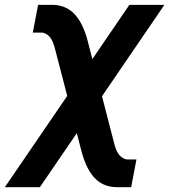

<svg xmlns="http://www.w3.org/2000/svg" viewBox="-66 -567 701 795"><path d="M-45.9 208H99.1L252 -15.6L270.5 55.7C300.8 172.9 354 208 419.4 208H477.1L499 93.3H460C452.1 93.3 440.4 86.9 432.1 79.1C419.9 67.9 412.6 49.3 407.2 28.3L356.4 -168.5L614.7 -546.9H469.7L316.4 -322.3L297.9 -394.5C268.1 -510.3 214.8 -546.9 148.9 -546.9H91.8L69.8 -432.1H108.4C116.2 -432.1 127.9 -425.8 136.2 -418C147 -408.2 154.8 -391.6 161.1 -367.2L212.4 -169.9Z"/></svg>

Font: Hack
Style: Bold Oblique
Weight: 700
Italic angle: -12°
Monospace: yes
Designer: Christopher Simpkins
Foundry: Christopher Simpkins
Version: Version 2.010